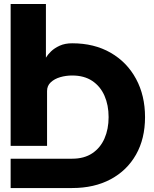

<svg xmlns="http://www.w3.org/2000/svg" viewBox="-20 -743 783 978"><path d="M347.7 214.8H34.2V65.4H347.7Q408.7 65.4 450 37.8Q491.2 10.3 512.2 -37.6Q533.2 -85.4 533.2 -146.5Q533.2 -207.5 512.2 -255.4Q491.2 -303.2 450 -330.8Q408.7 -358.4 347.7 -358.4Q315.9 -358.4 286.6 -349.9Q257.3 -341.3 238.5 -323.7Q219.7 -306.2 219.7 -279.3V0H34.2V-722.7H213.9V-449.2Q222.7 -464.4 240 -481.2Q257.3 -498 284.2 -510.3Q311 -522.5 347.7 -522.5Q460 -522.5 543.5 -474.4Q627 -426.3 672.9 -341.3Q718.8 -256.3 718.8 -146.5Q718.8 -36.6 672.9 44.4Q627 125.5 543.5 170.2Q460 214.8 347.7 214.8Z"/></svg>

Font: Giphurs Black
Style: Regular
Weight: 900
Version: Version 0.920; ttfautohint (v1.8.4.7-5d5b)